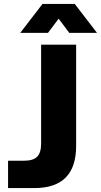

<svg xmlns="http://www.w3.org/2000/svg" viewBox="-20 -956 513 976"><path d="M21 -139H102Q149 -139 169 -159.5Q189 -180 189 -226V-729H367V-214Q367 0 155 0H21ZM196 -936H360L473 -789H332L278 -861L224 -789H83Z"/></svg>

Font: Mona Sans ExtraBold
Style: Regular
Weight: 800
Designer: Deni Anggara
Foundry: GitHub
Version: Version 2.000